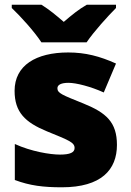

<svg xmlns="http://www.w3.org/2000/svg" viewBox="-20 -837 557 816"><path d="M156 -657H348C379 -703 439 -769 473 -803V-817H349C314 -797 286 -774 251 -744C216 -774 191 -795 156 -817H30V-803C68 -767 126 -703 156 -657ZM477 -221C477 -318 431 -358 335 -397C243 -434 224 -441 224 -462C224 -477 241 -485 271 -485C304 -485 366 -469 421 -444L473 -567C404 -598 343 -614 270 -614C133 -614 42 -559 42 -451C42 -360 87 -317 179 -279C272 -241 297 -232 297 -208C297 -189 278 -180 235 -180C193 -180 113 -193 43 -225V-72C107 -48 164 -41 243 -41C411 -41 477 -116 477 -221Z"/></svg>

Font: Noto Sans Tamil UI Black
Style: Regular
Weight: 900
Designer: Jelle Bosma - Monotype Design Team
Foundry: Monotype Imaging Inc.
Version: Version 2.004